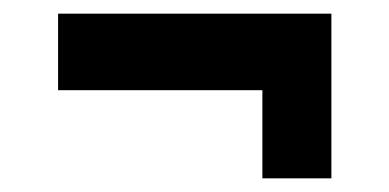

<svg xmlns="http://www.w3.org/2000/svg" viewBox="-20 -388 570 281"><path d="M465 -368V-127H364V-256H65V-368Z"/></svg>

Font: Changa SemiBold
Style: Regular
Weight: 600
Designer: Eduardo Rodriguez Tunni
Foundry: Eduardo Rodriguez Tunni
Version: Version 2.002; ttfautohint (v1.5) -l 8 -r 50 -G 150 -x 14 -H